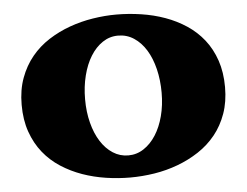

<svg xmlns="http://www.w3.org/2000/svg" viewBox="-52 -783 1113 866"><g transform="rotate(-5 504.5 -350.0)"><path d="M43.9 -350.1Q43.9 -417.5 63.7 -471.2Q83.5 -524.9 117.2 -565.9Q150.9 -606.9 196.3 -636Q241.7 -665 292.7 -683.3Q343.8 -701.7 397.9 -710.2Q452.1 -718.8 503.9 -718.8Q560.5 -718.8 616.9 -710.2Q673.3 -701.7 724.4 -683.3Q775.4 -665 819.3 -636Q863.3 -606.9 895.8 -565.9Q928.2 -524.9 946.5 -471.2Q964.8 -417.5 964.8 -350.1Q964.8 -283.7 945.8 -230.5Q926.8 -177.2 893.6 -136.2Q860.4 -95.2 815.7 -65.9Q771 -36.6 720 -17.6Q668.9 1.5 613.5 10.3Q558.1 19 503.9 19Q449.7 19 394.5 10.7Q339.4 2.4 288.3 -15.6Q237.3 -33.7 192.6 -62.5Q147.9 -91.3 115 -132.3Q82 -173.3 63 -227.3Q43.9 -281.2 43.9 -350.1ZM331.1 -350.1Q331.1 -292.5 343.8 -243.4Q356.4 -194.3 379.4 -158.2Q402.3 -122.1 434.1 -101.6Q465.8 -81.1 503.9 -81.1Q542 -81.1 573.7 -102.1Q605.5 -123 628.7 -159.2Q651.9 -195.3 664.8 -244.4Q677.7 -293.5 677.7 -350.1Q677.7 -407.2 665.5 -457.3Q653.3 -507.3 630.6 -544.2Q607.9 -581.1 575.7 -602.3Q543.5 -623.5 503.9 -623.5Q465.8 -623.5 434.1 -602.3Q402.3 -581.1 379.4 -544.2Q356.4 -507.3 343.8 -457.3Q331.1 -407.2 331.1 -350.1Z"/></g></svg>

Font: Goblin One
Style: Regular
Weight: 400
Designer: Riccardo De Franceschi
Foundry: Sorkin Type Co.
Version: Version 1.001